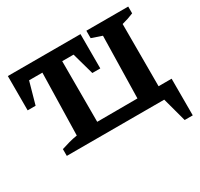

<svg xmlns="http://www.w3.org/2000/svg" viewBox="-171 -872 1328 1275"><g transform="rotate(-30 492.5 -235.0)"><path d="M862 -96H962V185H900L850 0H103V-52Q134 -62 164.5 -70.5Q195 -79 228 -84L239 -560H137L90 -392H29V-655H586V-392H525L478 -560H391V-95L700 -96L710 -571L631 -598V-655H952V-603Q910 -585 862 -573Z"/></g></svg>

Font: Piazzolla SC
Style: Bold
Weight: 700
Designer: Juan Pablo del Peral
Foundry: Huerta Tipografica
Version: Version 1.330